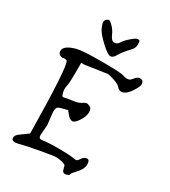

<svg xmlns="http://www.w3.org/2000/svg" viewBox="-209 -975 953 1076"><g transform="rotate(30 267.0 -437.5)"><path d="M370.1 -802.7Q321.3 -750 308.6 -725.6Q295.9 -701.2 278.3 -701.2Q260.7 -701.2 216.3 -742.7Q171.9 -784.2 160.2 -809.6Q148.4 -835 148.4 -846.7Q148.4 -858.4 155.8 -865.7Q163.1 -873 171.4 -873Q179.7 -873 198.2 -854Q216.8 -835 229 -806.6Q241.2 -778.3 259.8 -778.3Q278.3 -778.3 288.6 -795.9Q298.8 -813.5 326.2 -837.4Q353.5 -861.3 364.3 -861.3Q375 -861.3 377.4 -857.4Q379.9 -853.5 379.9 -835Q379.9 -816.4 370.1 -802.7ZM157.2 -270 166 -190.4 161.1 -122.6Q161.1 -102.5 176.8 -102.5Q187.5 -102.5 207 -105.5Q226.6 -108.4 289.1 -108.4Q351.6 -108.4 372.1 -105Q392.6 -101.6 397.5 -101.6H405.3Q412.1 -103.5 424.3 -121.6Q436.5 -139.6 453.1 -139.6H454.1Q470.7 -139.6 470.7 -110.8Q470.7 -82 442.4 -51.8Q414.1 -21.5 414.1 -15.6H415Q415 -9.8 404.3 -5.9Q393.6 -2 387.7 -2Q372.1 -2 368.2 -22.5Q364.3 -43 358.9 -46.9Q353.5 -50.8 335 -55.2Q316.4 -59.6 299.3 -59.6Q282.2 -59.6 201.7 -44.9Q121.1 -30.3 96.2 -23.4Q71.3 -16.6 65.4 -16.6Q59.6 -16.6 57.6 -15.6Q35.2 -15.6 35.2 -33.4Q35.2 -51.3 56.6 -65.4L106.4 -101.6Q100.6 -536.1 79.1 -557.6Q76.2 -560.5 68.4 -561.5H57.6Q56.6 -561.5 54.7 -559.6Q22.5 -559.6 21.5 -587.9Q21.5 -623 95.2 -642.1Q130.9 -651.4 252 -651.4Q373 -651.4 392.1 -645Q411.1 -638.7 418.9 -638.7Q426.8 -638.7 435.1 -640.6Q443.4 -642.6 457 -660.2Q470.7 -677.7 486.3 -677.7Q509.8 -677.7 509.8 -650.4Q509.8 -638.7 492.7 -610.8Q475.6 -583 460.4 -571.3Q445.3 -559.6 430.2 -559.6Q415 -559.6 404.8 -572.8Q394.5 -585.9 361.3 -597.2Q328.1 -608.4 315.9 -608.4L178.7 -587.9H156.2V-522.5Q156.2 -459 152.3 -441.9Q148.4 -424.8 148.4 -413.6Q148.4 -402.3 152.3 -389.2Q156.2 -376 158.7 -373Q161.1 -370.1 165 -370.1Q168.9 -370.1 178.7 -373Q188.5 -376 221.7 -379.9Q254.9 -383.8 272 -395.5Q289.1 -407.2 295.9 -407.2H296.9Q303.7 -407.2 318.4 -400.9Q333 -394.5 333 -368.7Q333 -342.8 312.5 -311Q292 -279.3 275.4 -279.3Q258.8 -279.3 242.2 -300.8L225.6 -321.3Q173.8 -310.1 165.5 -303Q157.2 -295.9 157.2 -270Z"/></g></svg>

Font: Drukaatie burti
Style: Light
Weight: 300
Version: Version 0.14